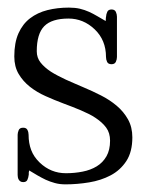

<svg xmlns="http://www.w3.org/2000/svg" viewBox="-20 -479 385 505"><path d="M328.1 -117.7Q328.1 -79.6 312.3 -55.4Q296.4 -31.2 271 -17.8Q245.6 -4.4 214.4 0.7Q183.1 5.9 152.3 5.9Q136.7 5.9 124.3 2.4Q111.8 -1 100.1 -6.3Q88.9 -11.7 78.4 -17.8Q67.9 -23.9 56.6 -30.8V-29.8L55.7 -25.4V-20Q54.7 -11.7 52 -5.9Q49.3 0 41 0Q36.1 0 33.2 -2.2Q30.3 -4.4 28.8 -7.3Q27.3 -10.3 26.9 -13.4Q26.4 -16.6 26.4 -19V-124.5Q26.4 -129.9 29.1 -136.5Q31.7 -143.1 41 -143.1Q49.3 -143.1 52.2 -137.2Q55.2 -131.3 55.2 -124.5Q55.2 -102.5 62 -84.5Q68.8 -66.4 84.5 -51.3Q113.8 -23.4 153.3 -23.4Q176.3 -23.4 197.3 -27.6Q218.3 -31.7 234.4 -41.5Q250.5 -51.3 260 -67.9Q269.5 -84.5 269.5 -108.9Q269.5 -129.4 259.3 -143.3Q249 -157.2 231.9 -168.5Q223.6 -174.3 213.6 -179.2Q203.6 -184.1 192.4 -189Q181.2 -193.8 169.7 -198.2Q158.2 -202.6 146.5 -207Q123 -215.8 100.1 -226.1Q77.1 -236.3 58.8 -250.7Q40.5 -265.1 29.1 -284.4Q17.6 -303.7 17.6 -330.6Q17.6 -366.7 28.6 -391.4Q39.6 -416 59.1 -430.9Q78.6 -445.8 104.7 -452.4Q130.9 -459 161.1 -459Q177.2 -459 189.9 -456.1Q202.6 -453.1 214.4 -447.8Q225.1 -442.9 235.4 -436.8Q245.6 -430.7 257.8 -423.8Q258.3 -424.3 258.3 -428.2Q258.3 -433.1 258.8 -434.1Q259.3 -441.9 262.2 -448Q265.1 -454.1 273.4 -454.1Q281.7 -454.1 284.7 -447.8Q287.6 -441.4 287.6 -435.1V-329.1Q287.6 -322.8 284.7 -316.4Q281.7 -310.1 273.4 -310.1Q264.6 -310.1 261.7 -316.2Q258.8 -322.3 258.8 -329.1Q258.8 -373.5 229 -401.9Q199.2 -430.2 160.2 -430.2Q116.2 -430.2 96.4 -410.2Q76.7 -390.1 76.7 -344.2Q76.7 -327.1 86.7 -314.5Q96.7 -301.8 113.8 -290.5Q122.1 -285.2 132.1 -280Q142.1 -274.9 153.3 -269.5Q164.6 -264.2 176 -259.5Q187.5 -254.9 199.2 -249.5Q222.7 -239.7 245.6 -228Q268.6 -216.3 286.9 -200.9Q305.2 -185.5 316.7 -165Q328.1 -144.5 328.1 -117.7Z"/></svg>

Font: Atsinvsda
Style: Regular
Weight: 400
Designer: Al Webster
Foundry: Al Webster and Michael Everson
Version: Version 2.000